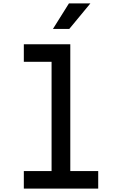

<svg xmlns="http://www.w3.org/2000/svg" viewBox="-20 -1108 690 1128"><path d="M120 -848H393V-103H557V0H120V-103H283V-745H120ZM291 -938 385 -1088H511L387 -938Z"/></svg>

Font: Martian Mono SemiCondensed
Style: Regular
Weight: 400
Width: 4
Designer: Roman Shamin
Foundry: Evil Martians
Version: Version 1.000